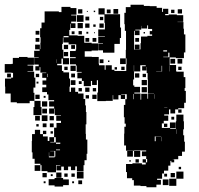

<svg xmlns="http://www.w3.org/2000/svg" viewBox="-22 -769 839 809"><path d="M754 -336V-313H729V-308H716V-291H696V-308H690V-287H670V-282H687V-260H668V-249H660V-230H694V-253H718V-229H695V-226H719V-258H721V-286H751V-258H753V-224H750V-199H754V-172H757V-130H745V-112H729V-98H706V-97H712V-85H700V-91H696V-71H687V-50H669V-38H661V-16H640V-11H656V9H637V20H595V15H570V13H542V-10H535V-18H513V-44H509V-78H536V-81H576V-76H592V-84H579V-98H593V-85H598V-99H594V-111H576V-131H594V-135H570V-136H543V-134H509V-156H501V-206H502V-235H508V-248H503V-275H500V-327H506V-351H512V-372H489V-370H505V-352H487V-368H477V-350H455V-368H453V-344H424V-343H388V-379H391V-431H386V-411H366V-428H361V-406H331V-428H323V-439H304V-463H322V-466H301V-493H298V-498H273V-524H297V-528H273V-554H297V-560H299V-582H267V-590H245V-611H243V-584H240V-560H245V-524H269V-498H243V-522H237V-500H219V-494H239V-470H245V-464H269V-438H273V-404H271V-382H277V-400H295V-382H307V-375H330V-352H337V-325H340V-297H342V-245H339V-205H340V-181H346V-121H343V-94H334V-73H330V-47H302V-68H295V-52H277V-67H265V-52H247V-67H236V-51H216V-71H232V-73H214V-43H178V-48H153V-73H148V-79H124V-100H115V-127H112V-175H113V-204H125V-222H147V-204H159V-194H179V-175H186V-191H206V-171H190V-169H213V-191H206V-231H216V-251H235V-260H215V-282H235V-284H209V-311H207V-290H185V-312H206V-320H185V-342H206V-347H182V-371H176V-381H156V-401H173V-412H157V-430H173V-441H156V-461H173V-463H148V-486H145V-472H127V-490H141V-497H122V-525H141V-527H122V-555H145V-561H126V-581H146V-562H148V-589H149V-612H147V-650H153V-674H166V-721H226V-718H237V-740H275V-735H300V-707H278V-704H299V-678H278V-671H296V-651H276V-669H274V-643H270V-620H305V-618H333V-589H364V-586H391V-556H364V-553H335V-530H365V-529H394V-500H395V-494H419V-475H423V-494H449V-475H460V-470H510V-497H511V-523H508V-559H509V-639H504V-667H502V-715H508V-739H528V-749H584V-744H609V-743H638V-736H661V-719H665V-732H687V-710H674V-705H689V-708H723V-705H750V-677H726V-676H751V-648H753V-624H759V-548H753V-524H719V-527H693V-495H720V-468H723V-467H752V-444H759V-398H756V-386H761V-336ZM460 -547H412V-557H392V-585H412V-587H392V-615H420V-617H392V-645H420V-673H418V-708H393V-734H419V-709H484V-653H488V-609H483V-584H460ZM456 -731H476V-711H456ZM307 -730H325V-712H307ZM727 -730H745V-712H727ZM428 -729H444V-713H428ZM699 -728H713V-714H699ZM373 -724H379V-718H373ZM344 -723H348V-719H344ZM302 -705H330V-677H302ZM338 -699H354V-683H338ZM399 -684V-698H413V-684ZM305 -672H327V-650H305ZM337 -670H355V-652H337ZM415 -652H397V-670H415ZM371 -666H381V-656H371ZM543 -560H566V-561H570V-587H572V-615H599V-618H619V-624H609V-638H619V-647H602V-662H598V-649H574V-660H573V-644H548V-641H566V-621H546V-639H543ZM128 -639H144V-623H128ZM323 -638V-624H309V-638ZM292 -637V-625H280V-637ZM342 -627V-635H350V-627ZM583 -634H589V-628H583ZM378 -633V-629H374V-633ZM246 -617V-612H267V-617ZM128 -609H144V-593H128ZM354 -593H338V-609H354ZM368 -609H384V-593H368ZM548 -609H564V-593H548ZM546 -561V-581H566V-561ZM247 -580H265V-562H247ZM278 -563V-579H294V-563ZM666 -552H682V-557H666ZM265 -532H247V-550H265ZM666 -530V-528H692V-547H687V-530ZM123 -378V-344H103V-334H49V-338H23V-375H0V-404H-1V-438H25V-442H33V-462H27V-463H-2V-499H27V-500H32V-525H58V-529H94V-526H121V-496H94V-493H118V-469H94V-467H122V-442H127V-400H119V-378ZM508 -499H484V-523H508ZM716 -521V-501H696V-521ZM726 -521H746V-501H726ZM215 -519H214V-504H215ZM414 -503H398V-519H414ZM439 -514V-508H433V-514ZM539 -434V-409H544V-403H568V-379H544V-375H570V-349H573V-374H599V-353H602V-375H627V-376H601V-435H600V-461H596V-487H595V-472H577V-490H592V-494H569V-468H543V-494H542V-468H543V-434ZM691 -494V-468H692V-494ZM275 -492H297V-470H275ZM659 -468H636V-467H659V-468H661V-492H659ZM263 -488V-474H249V-488ZM489 -474V-488H503V-474ZM743 -488V-474H729V-488ZM471 -486V-476H461V-486ZM547 -460H565V-442H547ZM8 -443V-459H24V-443ZM278 -443V-459H294V-443ZM129 -458H143V-444H129ZM176 -444H178V-458H176ZM579 -458H593V-444H579ZM575 -432H597V-410H575ZM296 -411H276V-431H296ZM310 -415V-427H322V-415ZM140 -425V-417H132V-425ZM575 -402H597V-380H575ZM355 -382H337V-400H355ZM323 -384H309V-398H323ZM369 -384V-398H383V-384ZM542 -373H540V-351H542ZM631 -372H630V-353H631ZM145 -352H127V-370H145ZM385 -352H367V-370H385ZM353 -354H339V-368H353ZM162 -357V-365H170V-357ZM119 -284V-318H123V-344H149V-318H153V-284ZM177 -320H155V-342H177ZM683 -316H670V-315H683ZM176 -311V-291H156V-311ZM743 -308V-294H729V-308ZM178 -259H154V-283H178ZM126 -281H146V-261H126ZM187 -280H205V-262H187ZM712 -277V-265H700V-277ZM174 -249V-233H158V-249ZM188 -249H204V-233H188ZM683 -248V-234H669V-248ZM141 -246V-236H131V-246ZM721 -205H722V-224H721ZM159 -218H173V-204H159ZM201 -216V-206H191V-216ZM634 -193H657V-194H630V-174H634ZM658 -174H659V-192H658ZM214 -163H232V-168H214ZM231 -136V-139H214V-136ZM569 -134V-108H543V-134ZM211 -109V-133H190V-132H207V-110H185V-127H184V-106H208V-109ZM514 -133H538V-109H514ZM549 -84V-98H563V-84ZM529 -94V-88H523V-94ZM148 -49H124V-73H148ZM731 -56V-66H741V-56ZM751 -16H721V-46H751ZM330 -17H302V-45H330ZM215 -20V-42H237V-20ZM175 -22H157V-40H175ZM697 -22V-40H715V-22ZM249 -24V-38H263V-24ZM293 -24H279V-38H293ZM670 -25V-37H682V-25ZM192 -27V-35H200V-27ZM208 -19H244V-13H268V11H244V17H208V12H183V-14H208ZM721 14H691V-16H721ZM688 11H664V-13H688ZM324 7H308V-9H324ZM170 3H162V-5H170ZM290 3H282V-5H290Z"/></svg>

Font: Rubik-Storm
Style: Regular
Weight: 400
Designer: NaN (generative design), Hubert & Fischer (Rubik source font outlines)
Foundry: NaN, Hubert & Fischer
Version: Version 1.000